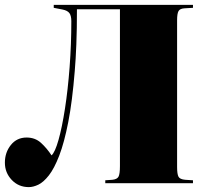

<svg xmlns="http://www.w3.org/2000/svg" viewBox="-20 -750 847 786"><path d="M98 16Q56 16 28 -13.5Q0 -43 0 -84Q0 -126 24.5 -156.5Q49 -187 89 -187Q124 -187 148 -165Q172 -143 191 -114Q205 -126 219.5 -177Q234 -228 246 -305.5Q258 -383 265 -475.5Q272 -568 272 -663Q272 -686 264 -696.5Q256 -707 236 -711L200 -718V-730H770V-718L736 -716Q717 -715 711 -705Q705 -695 705 -667V-66Q705 -38 710.5 -27Q716 -16 738 -14L770 -12V0H411V-12L440 -14Q459 -16 465 -26.5Q471 -37 471 -70V-712H295Q295 -631 292.5 -568Q290 -505 286 -459Q276 -335 259.5 -250.5Q243 -166 222.5 -113Q202 -60 180 -32Q158 -4 137 6Q116 16 98 16Z"/></svg>

Font: Display Black
Style: Regular
Weight: 900
Designer: Latin by Veronika Burian and Jose Scaglione. Greek by Irene Vlachou. Cyrillic by Vera Evstafieva.
Foundry: TypeTogether
Version: Version 3.002